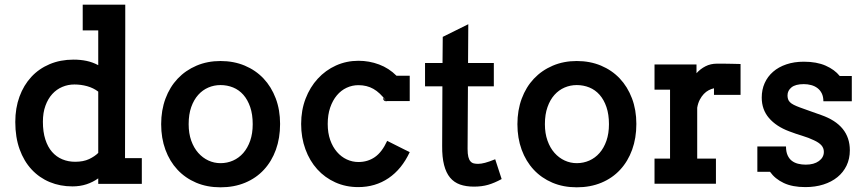

<svg xmlns="http://www.w3.org/2000/svg" viewBox="-20 -780 3680 815"><path d="M397 0.5V-22.9Q374.5 -6.8 347.2 2.2Q319.8 11.2 287.6 11.2Q235.4 11.2 191.2 -7.1Q147 -25.4 114.3 -60.5Q81.5 -95.7 63.2 -146.5Q44.9 -197.3 44.9 -262.2Q44.9 -321.3 62.7 -369.9Q80.6 -418.5 112.8 -453.4Q145 -488.3 190.7 -507.6Q236.3 -526.9 292 -526.9Q321.8 -526.9 347.4 -521.5Q373 -516.1 397 -503.4V-650.9H331.1V-760.3H511.7V-650.9L510.7 -108.9H582V0.5ZM397 -391.1Q376.5 -406.7 350.1 -414.1Q323.7 -421.4 295.9 -421.4Q268.6 -421.4 244.4 -411.1Q220.2 -400.9 201.9 -380.9Q183.6 -360.8 172.9 -331.3Q162.1 -301.8 162.1 -263.2Q162.1 -220.2 172.4 -188.2Q182.6 -156.2 200.9 -135.3Q219.2 -114.3 244.4 -103.8Q269.5 -93.3 298.8 -93.3Q334 -93.3 358.2 -104.7Q382.3 -116.2 397 -130.9Z M916 15.1Q858.9 15.1 812.5 -4.6Q766.1 -24.4 733.2 -59.8Q700.2 -95.2 682.1 -144.5Q664.1 -193.8 664.1 -252.9Q664.1 -312 682.4 -361.3Q700.7 -410.6 734.1 -446Q767.6 -481.4 814 -501.2Q860.4 -521 916 -521Q972.2 -521 1018.8 -501.5Q1065.4 -481.9 1098.6 -446.8Q1131.8 -411.6 1150.4 -362.5Q1168.9 -313.5 1168.9 -253.9Q1168.9 -193.8 1151.1 -144.5Q1133.3 -95.2 1100.3 -59.6Q1067.4 -23.9 1020.5 -4.4Q973.6 15.1 916 15.1ZM916 -418.9Q888.7 -418.9 864.3 -408.4Q839.8 -397.9 821.3 -377.2Q802.7 -356.4 791.7 -325.4Q780.8 -294.4 780.8 -252.9Q780.8 -213.9 791.7 -183.1Q802.7 -152.3 821.5 -131.1Q840.3 -109.9 864.7 -98.6Q889.2 -87.4 916 -87.4Q944.3 -87.4 969.2 -98.4Q994.1 -109.4 1012.7 -130.6Q1031.2 -151.9 1042 -182.6Q1052.7 -213.4 1052.7 -252.9Q1052.7 -294.4 1042 -325.7Q1031.2 -356.9 1012.9 -377.7Q994.6 -398.4 969.5 -408.7Q944.3 -418.9 916 -418.9Z M1628.4 -353.5 1620.1 -350.1Q1606 -350.1 1606 -365.2L1619.6 -351.1Q1592.8 -387.2 1564.9 -402.8Q1537.1 -418.5 1501.5 -418.5Q1475.1 -418.5 1451.4 -407.5Q1427.7 -396.5 1409.9 -375.2Q1392.1 -354 1381.6 -323.5Q1371.1 -293 1371.1 -253.9Q1371.1 -215.8 1381.6 -186Q1392.1 -156.2 1410.2 -135.3Q1428.2 -114.3 1451.9 -103.3Q1475.6 -92.3 1501.5 -92.3Q1541 -92.3 1571.3 -113.3Q1601.6 -134.3 1623.5 -182.1Q1637.2 -175.3 1648.7 -169.4Q1660.2 -163.6 1671.4 -158Q1682.6 -152.3 1694.3 -146.5Q1706.1 -140.6 1719.2 -134.3Q1685.5 -62 1629.4 -23.9Q1573.2 14.2 1500.5 14.2Q1447.8 14.2 1403.3 -5.9Q1358.9 -25.9 1326.7 -61.5Q1294.4 -97.2 1276.4 -146.5Q1258.3 -195.8 1258.3 -253.9Q1258.3 -312 1277.1 -361.1Q1295.9 -410.2 1328.9 -446Q1361.8 -481.9 1406.2 -502Q1450.7 -522 1501.5 -522Q1547.4 -522 1589.1 -506.3Q1630.9 -490.7 1663.1 -458.5H1719.2V-351.1H1622.1L1631.8 -355Q1627.9 -352.1 1625.5 -351.6Q1626.5 -352.1 1627 -352.5Q1627.4 -353 1628.4 -353.5Z M1991.7 12.2Q1958 12.2 1932.6 3.2Q1907.2 -5.9 1890.4 -26.1Q1873.5 -46.4 1865 -79.6Q1856.4 -112.8 1856.9 -161.1L1857.9 -413.6H1784.2V-512.7H1858.4L1859.4 -623.5L1967.8 -677.2L1966.8 -512.7H2076.2V-413.6H1966.3L1964.8 -147.9Q1964.8 -126.5 1968 -114Q1971.2 -101.6 1977.1 -95Q1982.9 -88.4 1991.2 -86.4Q1999.5 -84.5 2009.3 -84.5Q2022 -84.5 2038.8 -88.9Q2055.7 -93.3 2082 -104L2109.4 -20Q2079.1 -3.4 2052.2 4.4Q2025.4 12.2 1991.7 12.2Z M2428.2 15.1Q2371.1 15.1 2324.7 -4.6Q2278.3 -24.4 2245.4 -59.8Q2212.4 -95.2 2194.3 -144.5Q2176.3 -193.8 2176.3 -252.9Q2176.3 -312 2194.6 -361.3Q2212.9 -410.6 2246.3 -446Q2279.8 -481.4 2326.2 -501.2Q2372.6 -521 2428.2 -521Q2484.4 -521 2531 -501.5Q2577.6 -481.9 2610.8 -446.8Q2644 -411.6 2662.6 -362.5Q2681.2 -313.5 2681.2 -253.9Q2681.2 -193.8 2663.3 -144.5Q2645.5 -95.2 2612.5 -59.6Q2579.6 -23.9 2532.7 -4.4Q2485.8 15.1 2428.2 15.1ZM2428.2 -418.9Q2400.9 -418.9 2376.5 -408.4Q2352.1 -397.9 2333.5 -377.2Q2314.9 -356.4 2304 -325.4Q2293 -294.4 2293 -252.9Q2293 -213.9 2304 -183.1Q2314.9 -152.3 2333.7 -131.1Q2352.5 -109.9 2377 -98.6Q2401.4 -87.4 2428.2 -87.4Q2456.5 -87.4 2481.4 -98.4Q2506.3 -109.4 2524.9 -130.6Q2543.5 -151.9 2554.2 -182.6Q2564.9 -213.4 2564.9 -252.9Q2564.9 -294.4 2554.2 -325.7Q2543.5 -356.9 2525.1 -377.7Q2506.8 -398.4 2481.7 -408.7Q2456.5 -418.9 2428.2 -418.9Z M3010.7 -377.4V-405.3Q2999.5 -402.8 2988.3 -397Q2977.1 -391.1 2967.5 -381.1Q2958 -371.1 2950.4 -356.7Q2942.9 -342.3 2939.5 -322.8V-106.9H3019V0H2758.3V-106.9H2824.2V-399.4H2758.3V-506.3H2936.5V-469.2Q2952.6 -487.3 2974.4 -498.5Q2996.1 -509.8 3023.9 -509.8Q3035.6 -509.8 3047.1 -509.8Q3058.6 -509.8 3070.3 -509.5Q3082 -509.3 3095 -509Q3107.9 -508.8 3123.5 -508.3V-377.4Z M3475.1 -350.1Q3475.1 -369.6 3468.3 -383.5Q3461.4 -397.5 3449.7 -406.2Q3438 -415 3423.1 -418.9Q3408.2 -422.9 3392.1 -422.9Q3356.9 -422.9 3339.8 -409.2Q3322.8 -395.5 3322.8 -375Q3322.8 -366.7 3325 -359.6Q3327.1 -352.5 3333 -346.4Q3338.9 -340.3 3349.4 -335Q3359.9 -329.6 3376 -323.7Q3398.4 -315.4 3420.9 -307.6Q3443.4 -299.8 3466.3 -291.5Q3587.4 -249 3587.4 -142.1Q3587.4 -106 3573.5 -77.1Q3559.6 -48.3 3534.7 -28.1Q3509.8 -7.8 3475.1 3.2Q3440.4 14.2 3398.4 14.2Q3343.8 14.2 3306.9 -3.2Q3270 -20.5 3248.5 -50.8H3194.8V-158.2H3316.4Q3316.4 -136.2 3323 -121.3Q3329.6 -106.4 3340.8 -97.7Q3352.1 -88.9 3367.4 -85Q3382.8 -81.1 3400.4 -81.1Q3435.1 -81.1 3456.1 -96.4Q3477.1 -111.8 3477.1 -135.3Q3477.1 -151.4 3466.8 -163.1Q3456.5 -174.8 3435.1 -184.6Q3413.1 -195.3 3385.5 -203.6Q3357.9 -211.9 3329.6 -222.7Q3274.9 -243.2 3244.1 -279.1Q3213.4 -314.9 3213.4 -365.7Q3213.4 -399.4 3225.8 -427.2Q3238.3 -455.1 3261.5 -475.3Q3284.7 -495.6 3317.9 -506.8Q3351.1 -518.1 3392.1 -518.1Q3446.8 -518.1 3484.9 -501.2Q3522.9 -484.4 3544.4 -457.5H3595.7V-350.1Z"/></svg>

Font: Twentytwelve Slab
Style: TwentytwelveSlab
Weight: 700
Designer: Domenico Catapano
Version: Version 1.00 2012